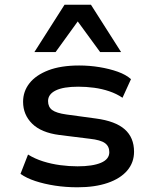

<svg xmlns="http://www.w3.org/2000/svg" viewBox="-20 -786 649 815"><path d="M309 9Q259 9 213.5 2Q168 -5 130 -17.5Q92 -30 67 -48L99 -130Q128 -112 163 -101Q198 -90 235.5 -85Q273 -80 309 -80Q373 -80 408.5 -95Q444 -110 444 -140Q444 -165 425.5 -178.5Q407 -192 361 -197L232 -213Q155 -223 116.5 -261Q78 -299 78 -354Q78 -398 105 -432.5Q132 -467 185 -487.5Q238 -508 316 -508Q360 -508 402.5 -501Q445 -494 480 -481.5Q515 -469 536 -450L500 -371Q475 -388 444 -398.5Q413 -409 379.5 -413.5Q346 -418 312 -418Q249 -418 216.5 -402Q184 -386 184 -357Q184 -332 201.5 -319Q219 -306 262 -300L387 -283Q470 -272 509.5 -237Q549 -202 549 -142Q549 -96 520 -62Q491 -28 437 -9.5Q383 9 309 9ZM126 -565 254 -766H366L494 -565H405L310 -695L216 -565Z"/></svg>

Font: Nunito Sans 7pt SemiExpanded SemiBold
Style: Regular
Weight: 600
Width: 6
Designer: Vernon Adams
Foundry: Vernon Adams
Version: Version 3.101;gftools[0.9.27]